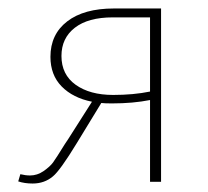

<svg xmlns="http://www.w3.org/2000/svg" viewBox="-20 -429 490 453"><path d="M249 -409H360V0H334V-193Q294 -185 244 -185Q227 -185 219 -186L161 -91Q122 -27 105 -13Q85 4 57 4Q38 4 23 -1L28 -18Q40 -15 51 -15Q68 -15 83 -25.5Q98 -36 105 -45.5Q112 -55 133 -89Q138 -97 141 -101L197 -189Q152 -198 125.5 -225Q99 -252 99 -295Q99 -348 138.5 -378.5Q178 -409 249 -409ZM247 -205Q295 -205 334 -213V-388H246Q188 -388 156.5 -363.5Q125 -339 125 -297Q125 -253 158.5 -229Q192 -205 247 -205Z"/></svg>

Font: EauTestInfant Extralight
Style: Regular
Weight: 250
Designer: Christian Thalmann (Catharsis Fonts)
Version: Version 0.001;PS 000.001;hotconv 1.0.88;makeotf.lib2.5.64775